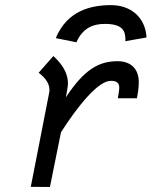

<svg xmlns="http://www.w3.org/2000/svg" viewBox="-20 -744 602 764"><path d="M396.5 -648.9C467.3 -648.9 479 -622.1 479 -586.9C479 -585 479 -582.5 478.5 -580.1L562.5 -594.7V-602.5C555.2 -675.8 500 -723.6 421.9 -723.6C342.8 -723.6 247.1 -702.1 202.1 -592.3L284.2 -575.7C308.6 -632.8 351.1 -648.9 396.5 -648.9ZM242.2 -356.9C243.7 -365.2 250.5 -402.3 250.5 -410.2C250.5 -464.4 214.4 -500 192.4 -521L133.8 -454.6C164.1 -431.6 176.8 -409.2 176.8 -386.2C176.8 -381.8 176.3 -377.4 175.3 -373L102.5 -0.5L178.7 0L222.7 -217.8C292.5 -326.7 371.6 -422.4 420.9 -422.4C447.3 -422.4 454.6 -411.6 454.6 -395C454.6 -383.3 451.2 -369.1 448.7 -353H524.9C524.9 -354 525.4 -355 525.4 -356C529.8 -378.4 532.2 -398.9 532.2 -417C532.2 -469.7 501 -500.5 447.8 -500.5C372.1 -500.5 314.5 -466.3 242.2 -356.9Z"/></svg>

Font: Fantasque Sans Mono
Style: RegItalic
Weight: 400
Italic angle: -11°
Monospace: yes
Designer: Jany Belluz
Version: Version 1.6.3